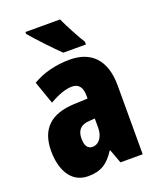

<svg xmlns="http://www.w3.org/2000/svg" viewBox="-143 -853 781 949"><g transform="rotate(-20 247.0 -378.0)"><path d="M289 -766H107V-756C133 -724 216 -636 248 -606H367V-620C349 -648 306 -727 289 -766ZM266 -563C190 -563 123 -545 69 -513L111 -393C160 -421 198 -434 230 -434C266 -434 283 -411 283 -366V-352L211 -349C90 -344 25 -287 25 -169C25 -79 61 10 156 10C225 10 262 -17 298 -73H301L328 0H445V-363C445 -498 376 -563 266 -563ZM253 -245 283 -247V-198C283 -151 258 -119 226 -119C200 -119 187 -138 187 -176C187 -220 209 -243 253 -245Z"/></g></svg>

Font: Noto Sans Gujarati ExtraCondensed Black
Style: Regular
Weight: 900
Width: 2
Designer: Jelle Bosma - Monotype Design Team, Universal Thirst
Foundry: Monotype Imaging Inc.
Version: Version 2.106